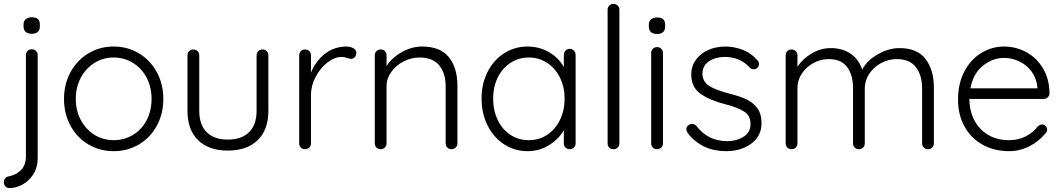

<svg xmlns="http://www.w3.org/2000/svg" viewBox="-40 -760 5411 978"><path d="M-20 170V166Q-20 155 -13 147.5Q-6 140 6 138Q43 131 67.5 105.5Q92 80 92 37V-479Q92 -492 100.5 -500.5Q109 -509 122 -509Q135 -509 143.5 -500.5Q152 -492 152 -479V46Q152 92 130.5 126.5Q109 161 75.5 179.5Q42 198 8 198Q-4 198 -12 190Q-20 182 -20 170ZM80 -625V-635Q80 -653 91.5 -662.5Q103 -672 123 -672Q163 -672 163 -635V-625Q163 -607 152.5 -597.5Q142 -588 122 -588Q102 -588 91 -597.5Q80 -607 80 -625Z M539 10Q468 10 410 -24.5Q352 -59 319 -120Q286 -181 286 -256Q286 -331 319 -392Q352 -453 410 -488Q468 -523 539 -523Q610 -523 668 -488Q726 -453 759 -392Q792 -331 792 -256Q792 -181 759 -120Q726 -59 668 -24.5Q610 10 539 10ZM539 -467Q485 -467 441 -439.5Q397 -412 371.5 -364Q346 -316 346 -256Q346 -197 371.5 -149Q397 -101 441 -73.5Q485 -46 539 -46Q593 -46 637.5 -73Q682 -100 707 -148Q732 -196 732 -256Q732 -316 707 -364Q682 -412 637.5 -439.5Q593 -467 539 -467Z M1327 -478V-196Q1327 -98 1272 -45.5Q1217 7 1120 7Q1024 7 969.5 -45.5Q915 -98 915 -196V-478Q915 -491 923.5 -499.5Q932 -508 945 -508Q958 -508 966.5 -499.5Q975 -491 975 -478V-196Q975 -124 1013 -86.5Q1051 -49 1120 -49Q1190 -49 1228.5 -86.5Q1267 -124 1267 -196V-478Q1267 -491 1275.5 -499.5Q1284 -508 1297 -508Q1310 -508 1318.5 -499.5Q1327 -491 1327 -478Z M1775 -491Q1775 -477 1767 -468.5Q1759 -460 1748 -460Q1743 -460 1728.5 -465Q1714 -470 1701 -470Q1664 -470 1627.5 -441.5Q1591 -413 1567.5 -368Q1544 -323 1544 -277V-30Q1544 -17 1535.5 -8.5Q1527 0 1514 0Q1501 0 1492.5 -8.5Q1484 -17 1484 -30V-478Q1484 -491 1492.5 -499.5Q1501 -508 1514 -508Q1527 -508 1535.5 -499.5Q1544 -491 1544 -478V-390Q1567 -447 1613.5 -484.5Q1660 -522 1723 -523Q1743 -523 1759 -515Q1775 -507 1775 -491Z M2290 -324V-30Q2290 -17 2281 -8.5Q2272 0 2260 0Q2247 0 2238.5 -8.5Q2230 -17 2230 -30V-321Q2230 -386 2197.5 -426.5Q2165 -467 2097 -467Q2054 -467 2015.5 -447Q1977 -427 1953 -393.5Q1929 -360 1929 -321V-30Q1929 -17 1920.5 -8.5Q1912 0 1899 0Q1886 0 1877.5 -8.5Q1869 -17 1869 -30V-478Q1869 -491 1877.5 -499.5Q1886 -508 1899 -508Q1912 -508 1920.5 -499.5Q1929 -491 1929 -478V-423Q1956 -466 2006.5 -494.5Q2057 -523 2110 -523Q2203 -523 2246.5 -468.5Q2290 -414 2290 -324Z M2892 -480V-30Q2892 -17 2883.5 -8.5Q2875 0 2862 0Q2849 0 2840.5 -8.5Q2832 -17 2832 -30V-97Q2807 -52 2757 -21Q2707 10 2648 10Q2581 10 2527.5 -25Q2474 -60 2443.5 -121Q2413 -182 2413 -258Q2413 -334 2444 -394.5Q2475 -455 2528.5 -489Q2582 -523 2647 -523Q2707 -523 2757 -494Q2807 -465 2832 -418V-480Q2832 -493 2840.5 -502Q2849 -511 2862 -511Q2875 -511 2883.5 -502Q2892 -493 2892 -480ZM2836 -258Q2836 -316 2812.5 -364Q2789 -412 2747.5 -439.5Q2706 -467 2654 -467Q2602 -467 2560.5 -440Q2519 -413 2495.5 -365.5Q2472 -318 2472 -258Q2472 -198 2495 -149.5Q2518 -101 2559.5 -73.5Q2601 -46 2654 -46Q2706 -46 2747.5 -73.5Q2789 -101 2812.5 -149.5Q2836 -198 2836 -258Z M3085 0Q3072 0 3063.5 -8.5Q3055 -17 3055 -30V-710Q3055 -723 3063.5 -731.5Q3072 -740 3085 -740Q3098 -740 3106.5 -731.5Q3115 -723 3115 -710V-30Q3115 -17 3106.5 -8.5Q3098 0 3085 0Z M3307 0Q3294 0 3285.5 -8.5Q3277 -17 3277 -30V-490Q3277 -503 3285.5 -511.5Q3294 -520 3307 -520Q3320 -520 3328.5 -511.5Q3337 -503 3337 -490V-30Q3337 -17 3328.5 -8.5Q3320 0 3307 0ZM3265 -624V-634Q3265 -652 3276.5 -661.5Q3288 -671 3308 -671Q3348 -671 3348 -634V-624Q3348 -606 3337.5 -596.5Q3327 -587 3307 -587Q3287 -587 3276 -596.5Q3265 -606 3265 -624Z M3456 -103Q3456 -116 3469 -123Q3475 -129 3485 -129Q3497 -129 3507 -119Q3566 -41 3664 -41Q3712 -41 3747.5 -63.5Q3783 -86 3783 -129Q3783 -171 3750 -192Q3717 -213 3658 -228Q3575 -249 3528 -282.5Q3481 -316 3481 -381Q3481 -422 3504 -454.5Q3527 -487 3566.5 -505Q3606 -523 3656 -523Q3699 -523 3742.5 -506.5Q3786 -490 3817 -454Q3826 -447 3826 -434Q3826 -422 3816 -413Q3809 -407 3798 -407Q3788 -407 3780 -415Q3756 -442 3723 -456Q3690 -470 3652 -470Q3605 -470 3571.5 -448Q3538 -426 3538 -382Q3540 -342 3574.5 -321Q3609 -300 3676 -283Q3728 -270 3762 -254Q3796 -238 3817.5 -209Q3839 -180 3839 -132Q3839 -67 3787 -28.5Q3735 10 3658 10Q3536 10 3464 -81Q3456 -94 3456 -103Z M4717 -313V-30Q4717 -17 4708.5 -8.5Q4700 0 4687 0Q4674 0 4665.5 -8.5Q4657 -17 4657 -30V-310Q4657 -376 4625.5 -417.5Q4594 -459 4528 -459Q4486 -459 4448.5 -439Q4411 -419 4388 -384.5Q4365 -350 4365 -310V-30Q4365 -17 4356.5 -8.5Q4348 0 4335 0Q4322 0 4313.5 -8.5Q4305 -17 4305 -30V-313Q4305 -378 4275 -418.5Q4245 -459 4181 -459Q4140 -459 4103.5 -439Q4067 -419 4044.5 -385.5Q4022 -352 4022 -313V-30Q4022 -17 4013.5 -8.5Q4005 0 3992 0Q3979 0 3970.5 -8.5Q3962 -17 3962 -30V-478Q3962 -491 3970.5 -499.5Q3979 -508 3992 -508Q4005 -508 4013.5 -499.5Q4022 -491 4022 -478V-420Q4049 -461 4095 -488Q4141 -515 4192 -515Q4250 -515 4292 -487Q4334 -459 4352 -405Q4373 -449 4429 -482Q4485 -515 4542 -515Q4632 -515 4674.5 -459.5Q4717 -404 4717 -313Z M5276 -256H4898Q4898 -196 4922.5 -148.5Q4947 -101 4992.5 -73.5Q5038 -46 5100 -46Q5148 -46 5186 -66Q5224 -86 5247 -117Q5258 -126 5268 -126Q5278 -126 5286 -118Q5294 -110 5294 -100Q5294 -89 5284 -79Q5252 -40 5203.5 -15Q5155 10 5101 10Q5024 10 4965 -23Q4906 -56 4873 -115.5Q4840 -175 4840 -253Q4840 -335 4872.5 -396.5Q4905 -458 4959 -490.5Q5013 -523 5074 -523Q5134 -523 5186.5 -495Q5239 -467 5272 -413Q5305 -359 5306 -285Q5306 -273 5297 -264.5Q5288 -256 5276 -256ZM4903 -310H5244V-318Q5239 -363 5214 -396.5Q5189 -430 5151.5 -447.5Q5114 -465 5074 -465Q5016 -465 4966.5 -425Q4917 -385 4903 -310Z"/></svg>

Font: Quicksand
Style: Regular
Weight: 400
Designer: Andrew Paglinawan
Foundry: Andrew Paglinawan
Version: Version 3.000